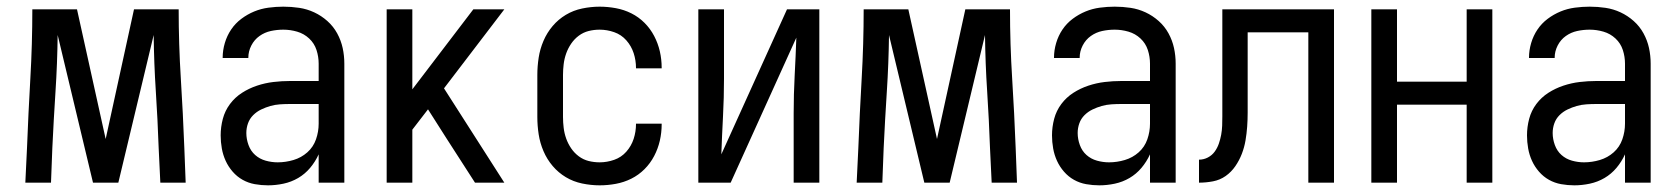

<svg xmlns="http://www.w3.org/2000/svg" viewBox="-20 -548 5028 576"><path d="M56 0 61 -104Q65 -208 71 -312Q77 -416 77 -520H211L297 -131L382 -520H516Q516 -416 522.5 -312Q529 -208 533 -104L537 0H461L456 -104Q453 -189 447.5 -273.5Q442 -358 441 -443L335 0H259L153 -443Q152 -358 146.5 -273.5Q141 -189 137 -104L133 0Z M784 8Q764 8 744.5 4.5Q725 1 708 -8.5Q691 -18 678 -33Q665 -48 657 -65.5Q649 -83 645.5 -102.5Q642 -122 642 -142Q642 -167 648.5 -191.5Q655 -216 670 -236Q685 -256 706 -269.5Q727 -283 751 -291Q775 -299 800 -302Q825 -305 850 -305H936V-357Q936 -378 929.5 -398Q923 -418 907.5 -432.5Q892 -447 871.5 -453Q851 -459 830 -459Q811 -459 792.5 -455Q774 -451 758.5 -440Q743 -429 734 -411.5Q725 -394 725 -375V-374H648V-375Q648 -397 654.5 -419Q661 -441 673.5 -459.5Q686 -478 704 -491.5Q722 -505 742.5 -513.5Q763 -522 785.5 -525Q808 -528 830 -528Q854 -528 877.5 -524.5Q901 -521 922.5 -511Q944 -501 962 -485Q980 -469 991.5 -448Q1003 -427 1008 -404Q1013 -381 1013 -357V0H936V-85Q926 -63 910.5 -44.5Q895 -26 874.5 -14Q854 -2 830.5 3Q807 8 784 8ZM813 -61Q837 -61 860.5 -68Q884 -75 902 -91Q920 -107 928 -130Q936 -153 936 -177V-236H850Q835 -236 820 -235Q805 -234 791 -230Q777 -226 763.5 -219.5Q750 -213 739.5 -202.5Q729 -192 724 -178Q719 -164 719 -149Q719 -131 725.5 -113Q732 -95 745.5 -83Q759 -71 777 -66Q795 -61 813 -61Z M1140 0V-520H1217V-280L1400 -520H1493L1312 -283L1493 0H1405L1320 -132L1264 -220L1217 -159V0Z M1779 8Q1753 8 1726.5 2.5Q1700 -3 1677.5 -16.5Q1655 -30 1638 -50Q1621 -70 1610.5 -94.5Q1600 -119 1596 -145Q1592 -171 1592 -197V-323Q1592 -349 1596 -375Q1600 -401 1610.5 -425.5Q1621 -450 1638 -470Q1655 -490 1677.5 -503.5Q1700 -517 1726.5 -522.5Q1753 -528 1779 -528Q1803 -528 1827.5 -523.5Q1852 -519 1874 -508Q1896 -497 1913.5 -479.5Q1931 -462 1942.5 -440Q1954 -418 1959.5 -394Q1965 -370 1965 -345V-343H1888V-344Q1888 -367 1881 -388.5Q1874 -410 1859 -427Q1844 -444 1822.5 -451.5Q1801 -459 1779 -459Q1762 -459 1746 -455Q1730 -451 1716.5 -441Q1703 -431 1693.5 -417Q1684 -403 1678.5 -387.5Q1673 -372 1671 -355.5Q1669 -339 1669 -323V-197Q1669 -181 1671 -164.5Q1673 -148 1678.5 -132.5Q1684 -117 1693.5 -103Q1703 -89 1716.5 -79Q1730 -69 1746 -65Q1762 -61 1779 -61Q1801 -61 1822.5 -68.5Q1844 -76 1859 -93Q1874 -110 1881 -131.5Q1888 -153 1888 -176V-177H1965V-175Q1965 -150 1959.5 -126Q1954 -102 1942.5 -80Q1931 -58 1913.5 -40.5Q1896 -23 1874 -12Q1852 -1 1827.5 3.5Q1803 8 1779 8Z M2075 0V-520H2152V-312Q2152 -255 2149 -198.5Q2146 -142 2144 -85L2341 -520H2438V0H2361V-208Q2361 -265 2364 -321.5Q2367 -378 2369 -435L2172 0Z M2550 0 2555 -104Q2559 -208 2565 -312Q2571 -416 2571 -520H2705L2791 -131L2876 -520H3010Q3010 -416 3016.5 -312Q3023 -208 3027 -104L3031 0H2955L2950 -104Q2947 -189 2941.5 -273.5Q2936 -358 2935 -443L2829 0H2753L2647 -443Q2646 -358 2640.5 -273.5Q2635 -189 2631 -104L2627 0Z M3278 8Q3258 8 3238.5 4.5Q3219 1 3202 -8.5Q3185 -18 3172 -33Q3159 -48 3151 -65.5Q3143 -83 3139.5 -102.5Q3136 -122 3136 -142Q3136 -167 3142.5 -191.5Q3149 -216 3164 -236Q3179 -256 3200 -269.5Q3221 -283 3245 -291Q3269 -299 3294 -302Q3319 -305 3344 -305H3430V-357Q3430 -378 3423.5 -398Q3417 -418 3401.5 -432.5Q3386 -447 3365.5 -453Q3345 -459 3324 -459Q3305 -459 3286.5 -455Q3268 -451 3252.5 -440Q3237 -429 3228 -411.5Q3219 -394 3219 -375V-374H3142V-375Q3142 -397 3148.5 -419Q3155 -441 3167.5 -459.5Q3180 -478 3198 -491.5Q3216 -505 3236.5 -513.5Q3257 -522 3279.5 -525Q3302 -528 3324 -528Q3348 -528 3371.5 -524.5Q3395 -521 3416.5 -511Q3438 -501 3456 -485Q3474 -469 3485.5 -448Q3497 -427 3502 -404Q3507 -381 3507 -357V0H3430V-85Q3420 -63 3404.5 -44.5Q3389 -26 3368.5 -14Q3348 -2 3324.5 3Q3301 8 3278 8ZM3307 -61Q3331 -61 3354.5 -68Q3378 -75 3396 -91Q3414 -107 3422 -130Q3430 -153 3430 -177V-236H3344Q3329 -236 3314 -235Q3299 -234 3285 -230Q3271 -226 3257.5 -219.5Q3244 -213 3233.5 -202.5Q3223 -192 3218 -178Q3213 -164 3213 -149Q3213 -131 3219.5 -113Q3226 -95 3239.5 -83Q3253 -71 3271 -66Q3289 -61 3307 -61Z M3577 0V-69Q3591 -69 3603.5 -75.5Q3616 -82 3624 -93Q3632 -104 3636.5 -117Q3641 -130 3643.5 -143.5Q3646 -157 3646.5 -171Q3647 -185 3647 -199V-520H3982V0H3905V-451H3723V-252Q3723 -231 3723 -210Q3723 -189 3721.5 -168Q3720 -147 3716.5 -126.5Q3713 -106 3705.5 -86.5Q3698 -67 3686 -49.5Q3674 -32 3657 -20Q3640 -8 3619 -4Q3598 0 3577 0Z M4094 0V-520H4171V-303H4380V-520H4457V0H4380V-234H4171V0Z M4703 8Q4683 8 4663.5 4.5Q4644 1 4627 -8.5Q4610 -18 4597 -33Q4584 -48 4576 -65.5Q4568 -83 4564.5 -102.5Q4561 -122 4561 -142Q4561 -167 4567.5 -191.5Q4574 -216 4589 -236Q4604 -256 4625 -269.5Q4646 -283 4670 -291Q4694 -299 4719 -302Q4744 -305 4769 -305H4855V-357Q4855 -378 4848.5 -398Q4842 -418 4826.5 -432.5Q4811 -447 4790.5 -453Q4770 -459 4749 -459Q4730 -459 4711.5 -455Q4693 -451 4677.5 -440Q4662 -429 4653 -411.5Q4644 -394 4644 -375V-374H4567V-375Q4567 -397 4573.5 -419Q4580 -441 4592.5 -459.5Q4605 -478 4623 -491.5Q4641 -505 4661.5 -513.5Q4682 -522 4704.5 -525Q4727 -528 4749 -528Q4773 -528 4796.5 -524.5Q4820 -521 4841.5 -511Q4863 -501 4881 -485Q4899 -469 4910.5 -448Q4922 -427 4927 -404Q4932 -381 4932 -357V0H4855V-85Q4845 -63 4829.5 -44.5Q4814 -26 4793.5 -14Q4773 -2 4749.5 3Q4726 8 4703 8ZM4732 -61Q4756 -61 4779.5 -68Q4803 -75 4821 -91Q4839 -107 4847 -130Q4855 -153 4855 -177V-236H4769Q4754 -236 4739 -235Q4724 -234 4710 -230Q4696 -226 4682.5 -219.5Q4669 -213 4658.5 -202.5Q4648 -192 4643 -178Q4638 -164 4638 -149Q4638 -131 4644.5 -113Q4651 -95 4664.5 -83Q4678 -71 4696 -66Q4714 -61 4732 -61Z"/></svg>

Font: Iosevka QP
Style: Regular
Weight: 400
Designer: Belleve Invis
Foundry: Belleve Invis
Version: Version 20.0.0; ttfautohint (v1.8.4)